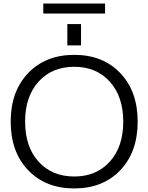

<svg xmlns="http://www.w3.org/2000/svg" viewBox="-20 -1048 833 1078"><path d="M358 -793V-913H435V-793ZM223 -972V-1028H570V-972ZM138 -92.5Q40 -195 40 -365Q40 -535 138 -637.5Q236 -740 397 -740Q558 -740 655.5 -637.5Q753 -535 753 -365Q753 -195 655.5 -92.5Q558 10 397 10Q236 10 138 -92.5ZM397 -57Q521 -57 596.5 -140.5Q672 -224 672 -365Q672 -506 596.5 -589.5Q521 -673 397 -673Q272 -673 196.5 -589.5Q121 -506 121 -365Q121 -224 196.5 -140.5Q272 -57 397 -57Z"/></svg>

Font: Mplus 1p
Style: Regular
Weight: 400
Version: Version 1.061